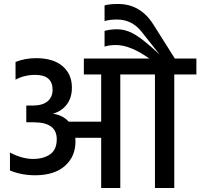

<svg xmlns="http://www.w3.org/2000/svg" viewBox="-20 -944 1006 964"><path d="M966 -650V-570H855V0H758V-570H584V0H488V-252H358Q359 -246 359 -234Q359 -158 306 -111Q253 -64 156 -64Q88 -64 30 -88V-178Q92 -146 145.5 -146Q199 -146 232 -169.5Q265 -193 265 -245Q265 -330 149 -330H112V-414H144Q193 -414 218.5 -435Q244 -456 244 -493Q244 -568 157 -568Q102 -568 58 -544V-633Q106 -652 161 -652Q247 -652 294 -612Q341 -572 341 -504Q341 -453 315 -419Q289 -385 245 -373Q294 -367 325 -333H488V-570H401V-650H730Q634 -718 562 -718Q529 -718 505 -710V-789Q533 -797 569.5 -797Q606 -797 644 -778Q682 -759 743 -705L781 -671L689 -787Q641 -846 567 -846Q529 -846 505 -838V-917Q529 -924 573 -924Q685 -924 750 -821L858 -650Z"/></svg>

Font: Hind Medium
Style: Regular
Weight: 500
Designer: Manushi Parikh, Satya Rajpurohit
Foundry: Indian Type Foundry
Version: Version 1.201;PS 1.0;hotconv 1.0.78;makeotf.lib2.5.61930; tt